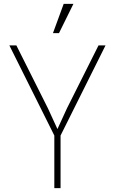

<svg xmlns="http://www.w3.org/2000/svg" viewBox="-20 -966 590 986"><path d="M64 -733 226 -410 282 -288H268L324 -410L486 -733H522L291 -270V0H259V-270L28 -733ZM357 -946 283 -796H252L307 -946Z"/></svg>

Font: Kreadon
Style: Regular
Weight: 400
Designer: kohakuno
Foundry: StudioGnu
Version: Version 1.000;Glyphs 3.1.2 (3151)